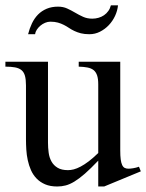

<svg xmlns="http://www.w3.org/2000/svg" viewBox="-20 -676 541 711"><path d="M365.7 14.6H343.8V-81.1Q315.4 -51.3 294.2 -32.7Q272.9 -14.2 255.6 -3.7Q238.3 6.8 223.1 10.7Q208 14.6 191.9 14.6Q166 14.6 147.2 6.6Q128.4 -1.5 115.5 -14.9Q102.5 -28.3 94.7 -45.9Q86.9 -63.5 82.8 -82.8Q78.6 -102.1 77.4 -122.1Q76.2 -142.1 76.2 -159.7V-359.9Q76.2 -381.8 72.3 -395.5Q68.4 -409.2 59.3 -416.5Q50.3 -423.8 35.6 -426.5Q21 -429.2 0 -429.2V-447.3H157.7V-147.9Q157.7 -128.9 160.2 -110.6Q162.6 -92.3 170.7 -77.9Q178.7 -63.5 193.4 -54.7Q208 -45.9 231.9 -45.9Q241.7 -45.9 253.2 -48.8Q264.6 -51.8 278.6 -59.1Q292.5 -66.4 308.6 -78.6Q324.7 -90.8 343.8 -109.4V-363.8Q343.8 -384.3 339.6 -396.7Q335.4 -409.2 326.7 -416.3Q317.9 -423.3 304.2 -426Q290.5 -428.7 271.5 -429.2V-447.3H425.3V-118.7Q425.3 -98.6 427 -85.7Q428.7 -72.8 432.4 -64.9Q436 -57.1 441.9 -54.2Q447.8 -51.3 455.6 -51.3Q462.4 -51.3 473.1 -53Q483.9 -54.7 494.6 -58.6L501.5 -41.5ZM417 -656.2Q415 -636.2 406 -616.9Q397 -597.7 382.8 -582.8Q368.7 -567.9 350.3 -558.6Q332 -549.3 311 -549.3Q293 -549.3 279.5 -552.7Q266.1 -556.2 255.4 -561.3Q244.6 -566.4 235.6 -572.5Q226.6 -578.6 216.6 -583.7Q206.5 -588.9 194.6 -592.3Q182.6 -595.7 166.5 -595.7Q156.7 -595.7 147 -591.6Q137.2 -587.4 129.4 -580.8Q121.6 -574.2 116.2 -565.9Q110.8 -557.6 109.9 -549.3H84Q89.4 -570.8 98.4 -589.6Q107.4 -608.4 120.8 -622.1Q134.3 -635.7 152.8 -643.6Q171.4 -651.4 194.8 -651.4Q213.9 -651.4 228.8 -644.5Q243.7 -637.7 258.1 -629.2Q272.5 -620.6 287.6 -613.8Q302.7 -606.9 321.8 -606.9Q333.5 -606.9 344.7 -610.1Q356 -613.3 365.2 -619.6Q374.5 -626 381.1 -635.3Q387.7 -644.5 390.6 -656.2Z"/></svg>

Font: Doulos SIL Am
Style: Regular
Weight: 400
Designer: Walt Agee, Victor Gaultney, Peter Martin, Debbi Hosken, Becca Hirsbrunner
Foundry: SIL International
Version: Version 5.000